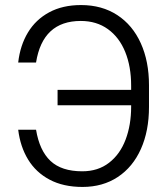

<svg xmlns="http://www.w3.org/2000/svg" viewBox="-20 -737 668 767"><path d="M308.6 -52.7Q371.6 -52.7 415.5 -86.7Q459.5 -120.6 481.7 -179.2Q503.9 -237.8 503.9 -310.5V-316.4H210V-377.9H503.9V-394.5Q503.9 -471.2 480.2 -529.5Q456.5 -587.9 411.1 -620.6Q365.7 -653.3 302.7 -653.3Q150.4 -653.3 124 -487.3H52.7Q60.5 -555.7 91.6 -607.2Q122.6 -658.7 176.3 -687.7Q230 -716.8 303.7 -716.8Q387.2 -716.8 448.5 -676.8Q509.8 -636.7 542.5 -564.2Q575.2 -491.7 575.2 -396.5V-309.6Q575.2 -214.4 543 -142.1Q510.7 -69.8 450.7 -30Q390.6 9.8 309.6 9.8Q232.9 9.8 178.2 -19.3Q123.5 -48.3 92.3 -99.6Q61 -150.9 52.7 -218.8H124Q137.7 -135.7 181.6 -94.2Q225.6 -52.7 308.6 -52.7Z"/></svg>

Font: Pretendard GOV Light
Style: Regular
Weight: 300
Designer: Base glyphs from Inter by Rasmus Andersson; Hangeul glyphs from Noto Sans CJK(Source Han Sans) by Jang Soo-young and Kan
Foundry: Kil Hyung-jin
Version: Version 1.309